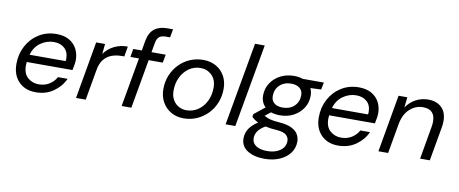

<svg xmlns="http://www.w3.org/2000/svg" viewBox="-77 -1062 3914 1637"><g transform="rotate(10 1879.5 -244.0)"><path d="M246 12Q154 12 98.5 -45Q43 -102 43 -198Q43 -284 81 -354.5Q119 -425 185.5 -466.5Q252 -508 337 -508Q402 -508 446.5 -482.5Q491 -457 513.5 -414Q536 -371 536 -319Q536 -299 531.5 -273.5Q527 -248 523 -229H127Q125 -212 125 -199Q125 -128 165 -93.5Q205 -59 259 -59Q311 -59 350.5 -83.5Q390 -108 412 -148H495Q464 -79 399 -33.5Q334 12 246 12ZM326 -437Q266 -437 213 -400.5Q160 -364 140 -294H452Q453 -300 453.5 -305.5Q454 -311 454 -316Q454 -373 419 -405Q384 -437 326 -437Z M594 0 681 -496H758L749 -408Q781 -454 833.5 -481Q886 -508 953 -508L938 -420H915Q870 -420 830.5 -406Q791 -392 763 -358.5Q735 -325 725 -267L678 0Z M989 0 1064 -425H990L1002 -496H1076L1091 -582Q1104 -654 1146 -687Q1188 -720 1258 -720H1307L1294 -648H1258Q1220 -648 1201 -632.5Q1182 -617 1175 -580L1160 -496H1283L1270 -425H1148L1073 0Z M1526 12Q1464 12 1416 -16Q1368 -44 1341 -93Q1314 -142 1314 -204Q1314 -270 1337 -325Q1360 -380 1400 -421Q1440 -462 1493 -485Q1546 -508 1608 -508Q1670 -508 1718 -481Q1766 -454 1793 -406Q1820 -358 1820 -295Q1820 -230 1797.5 -174Q1775 -118 1734.5 -76.5Q1694 -35 1641 -11.5Q1588 12 1526 12ZM1537 -60Q1593 -60 1637.5 -90Q1682 -120 1708 -172Q1734 -224 1734 -289Q1734 -359 1693.5 -397.5Q1653 -436 1597 -436Q1542 -436 1498 -406Q1454 -376 1428 -324Q1402 -272 1402 -207Q1402 -160 1420.5 -127.5Q1439 -95 1470 -77.5Q1501 -60 1537 -60Z M1889 0 2017 -720H2101L1973 0Z M2331 -156Q2287 -156 2253 -168L2204 -130Q2226 -116 2254 -108Q2282 -100 2336 -96Q2406 -91 2445.5 -71Q2485 -51 2501 -21.5Q2517 8 2517 40Q2517 95 2485 138.5Q2453 182 2396 207Q2339 232 2265 232Q2174 232 2117 195.5Q2060 159 2060 91Q2060 44 2085.5 5.5Q2111 -33 2160 -63Q2125 -79 2103 -103L2107 -127L2200 -201Q2161 -239 2161 -299Q2161 -358 2192 -405.5Q2223 -453 2275.5 -480.5Q2328 -508 2393 -508Q2436 -508 2469 -496H2652L2640 -434L2547 -430Q2561 -401 2561 -365Q2561 -306 2530.5 -258.5Q2500 -211 2448 -183.5Q2396 -156 2331 -156ZM2343 -225Q2404 -225 2442.5 -261.5Q2481 -298 2481 -356Q2481 -395 2454 -417Q2427 -439 2381 -439Q2320 -439 2281.5 -402.5Q2243 -366 2243 -308Q2243 -268 2269.5 -246.5Q2296 -225 2343 -225ZM2145 75Q2145 116 2180 139.5Q2215 163 2277 163Q2345 163 2389 132Q2433 101 2433 48Q2433 20 2411 -1.5Q2389 -23 2324 -28Q2270 -31 2228 -41Q2145 5 2145 75Z M2864 12Q2772 12 2716.5 -45Q2661 -102 2661 -198Q2661 -284 2699 -354.5Q2737 -425 2803.5 -466.5Q2870 -508 2955 -508Q3020 -508 3064.5 -482.5Q3109 -457 3131.5 -414Q3154 -371 3154 -319Q3154 -299 3149.5 -273.5Q3145 -248 3141 -229H2745Q2743 -212 2743 -199Q2743 -128 2783 -93.5Q2823 -59 2877 -59Q2929 -59 2968.5 -83.5Q3008 -108 3030 -148H3113Q3082 -79 3017 -33.5Q2952 12 2864 12ZM2944 -437Q2884 -437 2831 -400.5Q2778 -364 2758 -294H3070Q3071 -300 3071.5 -305.5Q3072 -311 3072 -316Q3072 -373 3037 -405Q3002 -437 2944 -437Z M3212 0 3299 -496H3375L3365 -406Q3397 -454 3447 -481Q3497 -508 3554 -508Q3628 -508 3671 -466.5Q3714 -425 3714 -348Q3714 -334 3712.5 -319.5Q3711 -305 3708 -290L3657 0H3573L3622 -281Q3624 -294 3625.5 -306Q3627 -318 3627 -329Q3627 -436 3522 -436Q3459 -436 3409.5 -392Q3360 -348 3343 -266L3296 0Z"/></g></svg>

Font: DeepMind Sans
Style: Italic
Weight: 400
Italic angle: -10°
Designer: Jonny Pinhorn / Modifications: Colophon Foundry
Foundry: Colophon Foundry
Version: Version 1.002; ttfautohint (v1.8.2)